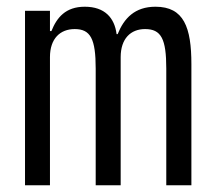

<svg xmlns="http://www.w3.org/2000/svg" viewBox="-20 -548 640 568"><path d="M127.8 0V-378.9C127.8 -433.9 158 -462 201 -462C247.9 -462 263.1 -432.9 263.1 -345.2V0H337V-378.9C337 -433.9 366.8 -462 409.1 -462C457 -462 471.9 -432.9 471.9 -345.2V0H546.2V-358C546.2 -467 524.1 -528.1 440 -528.1C378.9 -528.1 346.9 -494 328.1 -447.1H324.9C318.9 -495 290.1 -528.1 230.8 -528.1C174 -528.1 148.1 -496.1 132.1 -456H127.8V-516H54V0Z"/></svg>

Font: Margiela Mono
Style: Regular
Weight: 400
Designer: Mike Abbink, Paul van der Laan, Pieter van Rosmalen
Foundry: Bold Monday
Version: Version 2.003 2021